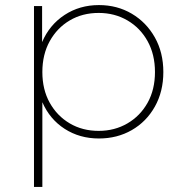

<svg xmlns="http://www.w3.org/2000/svg" viewBox="-20 -543 723 757"><path d="M370 3Q294 3 235 -35Q176 -73 147 -140V194H114V-519H146V-377Q175 -445 234.5 -484Q294 -523 370 -523Q442 -523 499.5 -489Q557 -455 590.5 -395.5Q624 -336 624 -259Q624 -182 590.5 -122.5Q557 -63 499.5 -30Q442 3 370 3ZM369 -27Q432 -27 482.5 -56.5Q533 -86 562 -138Q591 -190 591 -259Q591 -328 562 -380.5Q533 -433 482.5 -462.5Q432 -492 369 -492Q305 -492 255 -462.5Q205 -433 176 -380.5Q147 -328 147 -259Q147 -190 176 -138Q205 -86 255 -56.5Q305 -27 369 -27Z"/></svg>

Font: Montserrat ExtraLight
Style: Regular
Weight: 200
Designer: Julieta Ulanovsky
Foundry: Julieta Ulanovsky
Version: Version 9.000; ttfautohint (v1.8.4.7-5d5b)